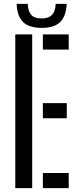

<svg xmlns="http://www.w3.org/2000/svg" viewBox="-20 -979 406 999"><path d="M59.5 0V-800H147.5V0ZM203 -721V-800H337.5V-721ZM203 -363.5V-442.5H327.5V-363.5ZM203 0V-79H337.5V0ZM197 -834Q131 -834 100 -864.5Q69 -895 66.5 -959H124.5Q125 -923 141.5 -903Q158 -883 197 -883Q268.5 -883 269.5 -959H327Q324 -895 293.2 -864.5Q262.5 -834 197 -834Z"/></svg>

Font: Big Shoulders Stencil Text Medium
Style: Regular
Weight: 500
Designer: Patric King
Foundry: XO Type Co
Version: Version 1.000